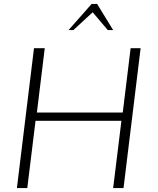

<svg xmlns="http://www.w3.org/2000/svg" viewBox="-20 -956 801 976"><path d="M328.6 -803.2 445.8 -936H473.6L555.2 -803.2H527.8L451.2 -893.6L353 -803.2ZM65.9 0 152.8 -710.9H207.5L167.5 -383.8H604L644 -710.9H694.8L607.9 0H555.2L597.2 -341.8H160.6L118.7 0Z"/></svg>

Font: Muli
Style: ExtraLightItalic
Weight: 200
Italic angle: -7°
Designer: Vernon Adams
Foundry: newtypography
Version: Version 2.0; ttfautohint (v1.00rc1.2-2d82) -l 8 -r 50 -G 200